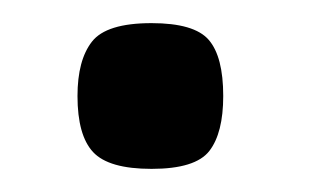

<svg xmlns="http://www.w3.org/2000/svg" viewBox="-20 -370 269 166"><path d="M111 -224Q74 -224 60.5 -238.5Q47 -253 47 -287Q47 -318 59.5 -334Q72 -350 111 -350Q148 -350 160.5 -335.5Q173 -321 173 -287Q173 -255 161 -239.5Q149 -224 111 -224Z"/></svg>

Font: Fredoka Expanded Medium
Style: Regular
Weight: 500
Width: 7
Designer: Ben Nathan
Foundry: Milena B. Brandão, Ben Nathan
Version: Version 2.001